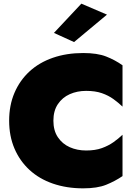

<svg xmlns="http://www.w3.org/2000/svg" viewBox="-20 -1010 750 1050"><path d="M272 -350Q272 -404 296.5 -440.5Q321 -477 361.5 -495Q402 -513 451 -513Q501 -513 537 -500.5Q573 -488 600.5 -468Q628 -448 650 -427V-653Q609 -682 560.5 -701Q512 -720 435 -720Q344 -720 269 -694Q194 -668 141 -619Q88 -570 59 -502Q30 -434 30 -350Q30 -266 59 -198Q88 -130 141 -81Q194 -32 269 -6Q344 20 435 20Q512 20 560.5 0.5Q609 -19 650 -47V-273Q628 -252 600.5 -232.5Q573 -213 537 -200Q501 -187 451 -187Q402 -187 361.5 -205Q321 -223 296.5 -259.5Q272 -296 272 -350ZM565 -930 425 -990 275 -830 385 -780Z"/></svg>

Font: Jost Black
Style: Regular
Weight: 900
Version: Version 3.710